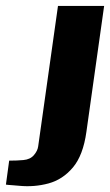

<svg xmlns="http://www.w3.org/2000/svg" viewBox="-136 -515 372 649"><path d="M-71 113Q-79 112 -95 111Q-111 110 -116 109L-105 28Q-94 28 -79.5 27.5Q-65 27 -57 26Q-34 24 -21.5 9.5Q-9 -5 -7 -20L60 -495H216L156 -69Q145 10 110.5 51Q76 92 28 105Q-20 118 -71 113Z"/></svg>

Font: Alumni Sans Black
Style: Italic
Weight: 900
Italic angle: -8°
Version: Version 1.016